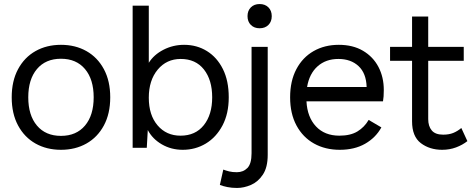

<svg xmlns="http://www.w3.org/2000/svg" viewBox="-20 -732 2335 951"><path d="M282 -510Q353 -510 408 -479Q463 -448 494.5 -389.5Q526 -331 526 -250Q526 -169 494.5 -110.5Q463 -52 408 -21Q353 10 282 10Q211 10 156 -21Q101 -52 69.5 -110.5Q38 -169 38 -250Q38 -331 69.5 -389.5Q101 -448 156 -479Q211 -510 282 -510ZM282 -441Q206 -441 163 -390Q120 -339 120 -250Q120 -161 163 -110Q206 -59 282 -59Q358 -59 401 -110Q444 -161 444 -250Q444 -339 401 -390Q358 -441 282 -441Z M885 10Q828 10 781.5 -17Q735 -44 712 -88L707 0H637V-704H717V-421Q742 -461 789.5 -485.5Q837 -510 892 -510Q955 -510 1005 -479Q1055 -448 1084 -390Q1113 -332 1113 -250Q1113 -169 1082 -110.5Q1051 -52 999.5 -21Q948 10 885 10ZM874 -60Q948 -60 989.5 -112Q1031 -164 1031 -250Q1031 -336 990 -388Q949 -440 875 -440Q805 -440 761 -387Q717 -334 717 -248Q717 -162 760.5 -111Q804 -60 874 -60Z M1306 -500V35Q1306 97 1282 133Q1258 169 1223 184Q1188 199 1154 199Q1128 199 1106 194.5Q1084 190 1069 184L1086 108Q1099 113 1115 117Q1131 121 1153 121Q1185 121 1205.5 100Q1226 79 1226 27V-500ZM1266 -712Q1293 -712 1309.5 -695.5Q1326 -679 1326 -652Q1326 -625 1309.5 -608.5Q1293 -592 1266 -592Q1239 -592 1222.5 -608.5Q1206 -625 1206 -652Q1206 -679 1222.5 -695.5Q1239 -712 1266 -712Z M1663 10Q1591 10 1535.5 -21Q1480 -52 1448.5 -110.5Q1417 -169 1417 -250Q1417 -331 1448 -389.5Q1479 -448 1533.5 -479Q1588 -510 1658 -510Q1728 -510 1778 -480.5Q1828 -451 1854.5 -400.5Q1881 -350 1881 -286Q1881 -269 1880 -255Q1879 -241 1877 -230H1498Q1502 -152 1545 -106Q1588 -60 1661 -60Q1716 -60 1750.5 -81Q1785 -102 1806 -138L1869 -101Q1841 -50 1788.5 -20Q1736 10 1663 10ZM1501 -301H1796Q1794 -369 1756 -404.5Q1718 -440 1656 -440Q1594 -440 1553 -403.5Q1512 -367 1501 -301Z M2265 -98 2295 -33Q2271 -14 2239 -2Q2207 10 2170 10Q2108 10 2064.5 -23Q2021 -56 2021 -131V-431H1912V-500H2021V-650H2101V-500H2277V-431H2101V-142Q2101 -107 2118.5 -86Q2136 -65 2175 -65Q2204 -65 2225 -73.5Q2246 -82 2265 -98Z"/></svg>

Font: Prodigy Sans
Style: Regular
Weight: 400
Designer: Wei Huang
Foundry: Wei Huang
Version: Version 1.003; ttfautohint (v1.8.3)